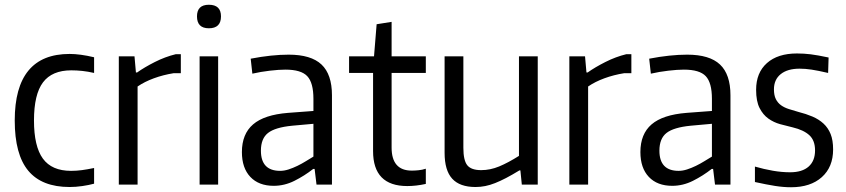

<svg xmlns="http://www.w3.org/2000/svg" viewBox="-20 -777 3562 808"><path d="M273 10Q156 10 99 -58.5Q42 -127 42 -270Q42 -550 273 -550Q317 -550 376 -536V-470Q350 -476 326.5 -478.5Q303 -481 280 -481Q199 -481 161 -430.5Q123 -380 123 -270Q123 -161 160.5 -109.5Q198 -58 279 -58Q302 -58 324.5 -61Q347 -64 376 -70V-4Q354 2 326.5 6Q299 10 273 10Z M480 -540H546L552 -472H557Q588 -494 631.5 -516Q675 -538 720 -549H741V-469H711Q667 -462 627.5 -447.5Q588 -433 559 -413V0H480Z M859 -658Q809 -658 809 -708Q809 -757 859 -757Q910 -757 910 -708Q910 -658 859 -658ZM820 -540H898V0H820Z M1132 5Q1069 5 1033.5 -32.5Q998 -70 998 -137Q998 -213 1045 -253.5Q1092 -294 1192 -302L1299 -310V-361Q1299 -429 1273 -456.5Q1247 -484 1181 -484Q1154 -484 1115.5 -479.5Q1077 -475 1042 -467L1035 -530Q1123 -547 1195 -547Q1289 -547 1333 -505.5Q1377 -464 1377 -376V0H1312L1304 -66H1298Q1261 -37 1219 -16Q1177 5 1132 5ZM1159 -58Q1176 -58 1194.5 -64Q1213 -70 1231.5 -79Q1250 -88 1267 -98.5Q1284 -109 1299 -118V-256L1210 -248Q1138 -241 1108 -217.5Q1078 -194 1078 -143Q1078 -58 1159 -58Z M1694 6Q1550 6 1550 -141V-470H1449V-540H1554L1565 -675L1628 -685V-540H1772V-470H1628V-156Q1628 -59 1713 -59Q1725 -59 1741 -60.5Q1757 -62 1772 -67V-3Q1731 6 1694 6Z M1981 10Q1915 10 1883 -25Q1851 -60 1851 -134V-540H1930V-155Q1930 -102 1946.5 -81.5Q1963 -61 2005 -61Q2043 -61 2080.5 -76.5Q2118 -92 2164 -121V-540H2243V0H2176L2170 -60H2166Q2135 -41 2110 -28Q2085 -15 2063.5 -6.5Q2042 2 2022 6Q2002 10 1981 10Z M2376 -540H2442L2448 -472H2453Q2484 -494 2527.5 -516Q2571 -538 2616 -549H2637V-469H2607Q2563 -462 2523.5 -447.5Q2484 -433 2455 -413V0H2376Z M2809 5Q2746 5 2710.5 -32.5Q2675 -70 2675 -137Q2675 -213 2722 -253.5Q2769 -294 2869 -302L2976 -310V-361Q2976 -429 2950 -456.5Q2924 -484 2858 -484Q2831 -484 2792.5 -479.5Q2754 -475 2719 -467L2712 -530Q2800 -547 2872 -547Q2966 -547 3010 -505.5Q3054 -464 3054 -376V0H2989L2981 -66H2975Q2938 -37 2896 -16Q2854 5 2809 5ZM2836 -58Q2853 -58 2871.5 -64Q2890 -70 2908.5 -79Q2927 -88 2944 -98.5Q2961 -109 2976 -118V-256L2887 -248Q2815 -241 2785 -217.5Q2755 -194 2755 -143Q2755 -58 2836 -58Z M3309 11Q3277 11 3242 5.5Q3207 0 3157 -11V-76Q3195 -65 3232.5 -58.5Q3270 -52 3305 -52Q3356 -52 3383 -76Q3410 -100 3410 -144Q3410 -186 3386 -208Q3362 -230 3316 -241Q3290 -247 3263 -254.5Q3236 -262 3213.5 -278Q3191 -294 3176.5 -322.5Q3162 -351 3162 -399Q3162 -471 3207.5 -511.5Q3253 -552 3334 -552Q3363 -552 3391.5 -548.5Q3420 -545 3467 -535L3465 -470Q3422 -480 3395.5 -484Q3369 -488 3345 -488Q3294 -488 3265.5 -465Q3237 -442 3237 -401Q3237 -376 3245 -360Q3253 -344 3267 -334Q3281 -324 3300 -318Q3319 -312 3340 -306Q3372 -298 3399 -286.5Q3426 -275 3445.5 -257Q3465 -239 3475.5 -213Q3486 -187 3486 -148Q3486 -74 3438.5 -31.5Q3391 11 3309 11Z"/></svg>

Font: Encode Sans Condensed
Style: Regular
Weight: 400
Designer: Pablo Impallari, Andres Torresi
Foundry: Pablo Impallari, Andres Torresi
Version: Version 1.000; ttfautohint (v1.00) -l 8 -r 50 -G 200 -x 14 -